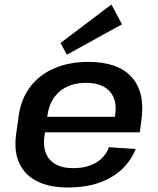

<svg xmlns="http://www.w3.org/2000/svg" viewBox="-20 -824 703 853"><path d="M283 9Q199 9 144 -19Q89 -47 65 -100.5Q41 -154 52 -230L63 -310Q74 -385 114.5 -438.5Q155 -492 221 -520.5Q287 -549 373 -549Q504 -549 565 -481.5Q626 -414 608 -288L601 -236H157L166 -305H509L487 -278L492 -316Q501 -382 466.5 -419Q432 -456 362 -456Q291 -456 246 -418.5Q201 -381 191 -313L177 -216Q169 -150 202.5 -113.5Q236 -77 305 -77Q366 -77 407 -101.5Q448 -126 464 -170L583 -162Q550 -80 472 -35.5Q394 9 283 9ZM522 -716 277 -581 249 -633 475 -804Z"/></svg>

Font: Pathway Extreme 8pt Thin 12pt SemiBold
Style: Italic
Weight: 600
Italic angle: -8°
Version: Version 1.001;gftools[0.9.26]